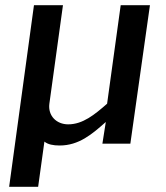

<svg xmlns="http://www.w3.org/2000/svg" viewBox="-20 -550 634 735"><path d="M126 165 150 -8C163 3 184 7 208 7C282 7 332 -36 385 -83L372 0H479L554 -530H442L390 -153C342 -111 297 -74 241 -74C196 -74 163 -107 169 -153L221 -530H110L15 165Z"/></svg>

Font: Cheyenne Sans Medium
Style: Italic
Weight: 500
Italic angle: -8.13011°
Designer: The Public Sans project authors (U.S. Web Design System), Libre Franklin designed by Pablo Impallari and Rodrigo Fuenzal
Foundry: The Cheyenne Sans Project Authors
Version: Version 2.007